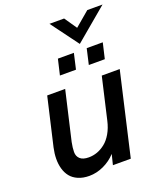

<svg xmlns="http://www.w3.org/2000/svg" viewBox="-157 -954 890 1064"><g transform="rotate(-20 288.5 -422.0)"><path d="M384.3 -694.3 264.2 -856.4H350.6L400.9 -783.2L487.3 -856.4H577.1ZM220.7 -567.4 242.2 -659.2H336.4L315.4 -567.4ZM391.1 -567.4 412.1 -659.2H506.8L485.4 -567.4ZM184.6 11.2Q147.5 11.2 119.4 -1Q91.3 -13.2 75 -33.7Q58.6 -54.2 50.8 -82Q43 -109.9 43.5 -140.9Q43.9 -171.9 51.3 -205.1L116.7 -487.8H222.7L155.8 -198.7Q149.4 -167 149.2 -142.1Q148.9 -117.2 165.5 -101.8Q182.1 -86.4 216.8 -86.4Q242.7 -86.4 267.1 -95.2Q291.5 -104 314.2 -122.1Q336.9 -140.1 354.7 -170.9Q372.6 -201.7 381.8 -242.2L438.5 -487.8H544.4L432.1 0H326.7L341.8 -61Q311 -27.3 269.3 -8.1Q227.5 11.2 184.6 11.2Z"/></g></svg>

Font: HK Grotesk SemiBold Italic
Style: Regular
Weight: 600
Italic angle: -13°
Designer: Alfredo Marco Pradil and Stefan Peev
Foundry: Hanken Design Co.
Version: Version 1.000;PS 001.000;hotconv 1.0.88;makeotf.lib2.5.64775